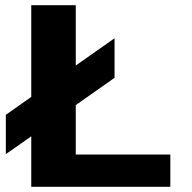

<svg xmlns="http://www.w3.org/2000/svg" viewBox="-20 -720 740 740"><path d="M100.5 0V-194.5L2.5 -126V-277.5L100.5 -346.5V-700H272V-467.5L421.5 -572.5V-420L272 -315V-124.5H636.5V0Z"/></svg>

Font: Trispace SemiExpanded
Style: Bold
Weight: 700
Width: 6
Designer: Tyler Finck
Foundry: Etcetera Type Company
Version: Version 1.210; ttfautohint (v1.8.3)